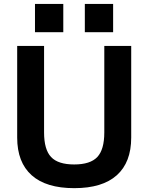

<svg xmlns="http://www.w3.org/2000/svg" viewBox="-20 -969 772 999"><path d="M366.3 10Q220 10 144.7 -57.2Q69.4 -124.4 69.4 -253.3V-730H209.3V-280Q209.3 -190.6 245.8 -152Q282.3 -113.3 366 -113.3Q449.7 -113.3 486.2 -152Q522.7 -190.6 522.7 -280V-730H662.7V-253.3Q662.7 -124.4 587.7 -57.2Q512.7 10 366.3 10ZM421.4 -801.4V-948.6H568.6V-801.4ZM162 -801.4V-948.6H309.3V-801.4Z"/></svg>

Font: M PLUS 1 Thin
Style: Regular
Weight: 100
Designer: Coji Morishita
Foundry: UNDERFOREST DESIGN
Version: Version 1.001